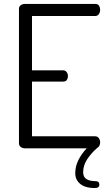

<svg xmlns="http://www.w3.org/2000/svg" viewBox="-20 -751 548 972"><path d="M142 -395H299Q311 -395 317.5 -386Q324 -377 324 -365Q324 -355 318.5 -346.5Q313 -338 299 -338H142V-61H462Q474 -61 480.5 -51.5Q487 -42 487 -30Q487 -22 483.5 -14Q480 -6 472 -2Q442 24 421.5 55Q401 86 401 121Q401 145 417.5 155.5Q434 166 463 166Q483 166 483 184Q483 192 477.5 196.5Q472 201 458 201Q440 201 422.5 197Q405 193 391.5 184Q378 175 369.5 160.5Q361 146 361 126Q361 91 377 59Q393 27 419 0H106Q95 0 85.5 -6.5Q76 -13 76 -26V-706Q76 -719 85.5 -725Q95 -731 106 -731H462Q476 -731 481.5 -722Q487 -713 487 -702Q487 -689 480.5 -679.5Q474 -670 462 -670H142Z"/></svg>

Font: Dosis
Style: Book
Weight: 400
Designer: EdgarTolentino, PabloImpallari, IginoMarini
Foundry: EdgarTolentino, PabloImpallari, IginoMarini
Version: Version 1.007